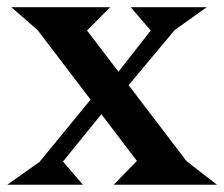

<svg xmlns="http://www.w3.org/2000/svg" viewBox="-20 -510 619 530"><path d="M579.1 0H293.9L357.9 -65.9L259.8 -194.8L153.8 -64L209 0H0L88.9 -63L230 -234.9L84 -426.8L11.2 -490.2H284.2L220.2 -425.8L307.1 -312L396 -425.8L340.8 -490.2H550.8L461.9 -426.8L335 -274.9L495.1 -64.9Z"/></svg>

Font: Bluu Next
Style: Bold
Weight: 700
Designer: Jean-Baptiste Morizot, Igor Stepanchenko (Cyrillic)
Foundry: Igor Stepanchenko
Version: Version 1.005